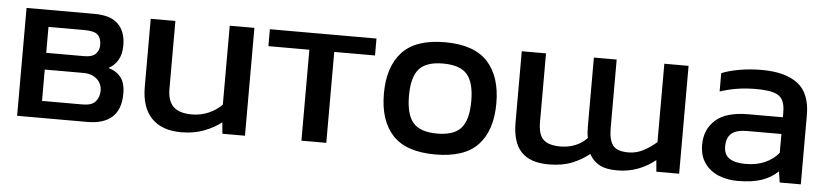

<svg xmlns="http://www.w3.org/2000/svg" viewBox="-38 -719 3938 915"><g transform="rotate(5 1931.5 -261.5)"><path d="M554 -152Q554 -77 513.5 -40Q473 -3 395 -3H59V-519H384Q461 -519 497.5 -483Q534 -447 534 -381Q534 -339 517.5 -311Q501 -283 473 -268Q510 -258 532 -231Q554 -204 554 -152ZM344 -438H171V-314H353Q391 -314 407.5 -331Q424 -348 424 -373Q424 -406 407 -422Q390 -438 344 -438ZM445 -157Q445 -186 427 -206Q401 -234 357 -234H171V-84H366Q409 -84 427 -105Q445 -126 445 -157Z M1031 -519H1149V-3H1041L1036 -57Q1001 -30 953 -11.5Q905 7 844 7Q752 7 702.5 -44Q653 -95 653 -194V-519H771V-194Q771 -136 799.5 -109Q828 -82 887 -82Q930 -82 967 -98Q1004 -114 1031 -141Z M1223 -519H1733V-438H1538V-3H1419V-438H1223Z M2060 7Q1920 7 1855.5 -62.5Q1791 -132 1791 -261Q1791 -390 1856 -460Q1921 -530 2060 -530Q2199 -530 2264 -460Q2329 -390 2329 -261Q2329 -132 2264.5 -62.5Q2200 7 2060 7ZM2060 -428Q1979 -428 1945 -389Q1911 -350 1911 -261Q1911 -172 1945 -132.5Q1979 -93 2060 -93Q2141 -93 2175 -132.5Q2209 -172 2209 -261Q2209 -350 2175 -389Q2141 -428 2060 -428Z M3110 -519H3226V-3H3117L3112 -58Q3074 -27 3028 -10Q2982 7 2930 7Q2875 7 2844 -10.5Q2813 -28 2796 -60Q2761 -31 2714 -12Q2667 7 2602 7Q2513 7 2470.5 -38.5Q2428 -84 2428 -178V-519H2544V-190Q2544 -131 2569 -107Q2594 -83 2651 -83Q2688 -83 2721 -96Q2754 -109 2778 -135Q2775 -147 2774 -160Q2773 -174 2773 -188V-519H2882V-191Q2882 -135 2901.5 -109Q2921 -83 2976 -83Q3014 -83 3048 -101Q3082 -119 3110 -144Z M3808 -335V-3H3707L3699 -56Q3668 -25 3621.5 -9Q3575 7 3506 7Q3457 7 3415 -10Q3373 -27 3348 -62.5Q3323 -98 3323 -150Q3323 -224 3373.5 -269Q3424 -314 3530 -314H3695V-337Q3695 -374 3683.5 -396Q3672 -418 3642 -427.5Q3612 -437 3555 -437Q3463 -437 3384 -410V-498Q3418 -512 3468.5 -521Q3519 -530 3576 -530Q3689 -530 3748.5 -484Q3808 -438 3808 -335ZM3695 -144V-234H3532Q3480 -234 3456.5 -214Q3433 -194 3433 -152Q3433 -112 3460 -94.5Q3487 -77 3537 -77Q3590 -77 3630 -95Q3670 -113 3695 -144Z"/></g></svg>

Font: Kanit Cyrillic
Style: Regular
Weight: 400
Designer: Katatrad Team, Sasha Pavljenko
Foundry: CadsonDemak, Pavljenko + Design
Version: Version 1.002;Fontself Maker 3.5.7